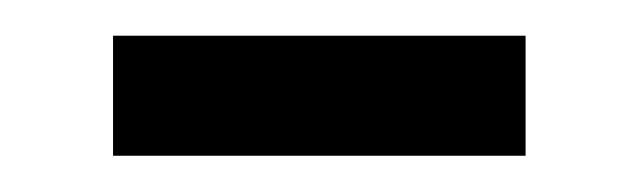

<svg xmlns="http://www.w3.org/2000/svg" viewBox="-20 -577 356 107"><path d="M43 -490.2V-557.1H272.9V-490.2Z"/></svg>

Font: Ebtekar Inline 2
Style: Inline-2
Weight: 500
Designer: Arman Khorramak
Foundry: Arman Khorramak
Version: Version 2.000